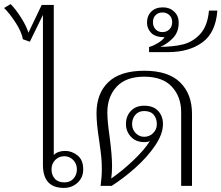

<svg xmlns="http://www.w3.org/2000/svg" viewBox="-88 -909 1083 939"><path d="M122 -103V-836L58 -705L24 -717Q17 -755 -13 -800.5Q-43 -846 -68 -870L-36 -889Q-11 -864 15.5 -822Q42 -780 51 -749L116 -885H175V-151Q195 -171 231 -171Q263 -171 291 -149Q319 -127 319 -81Q319 -41 291.5 -15.5Q264 10 224 10Q122 10 122 -103ZM288 -81Q288 -108 270 -126.5Q252 -145 227 -145Q200 -145 182 -126.5Q164 -108 164 -81Q164 -53 180 -35Q196 -17 227 -17Q255 -17 271.5 -35.5Q288 -54 288 -81Z M410 -82Q410 -126 404 -170Q398 -214 397 -222Q384 -304 384 -355Q384 -452 442 -507.5Q500 -563 618 -563Q735 -563 793 -506Q851 -449 851 -353V0H798V-360Q798 -436 752.5 -485Q707 -534 617 -534Q528 -534 482.5 -485Q437 -436 437 -359Q437 -316 448 -241Q460 -149 460 -98Q460 -64 456 -36Q512 -75 565.5 -126Q619 -177 645 -219Q635 -214 618 -214Q576 -214 552 -240.5Q528 -267 528 -302Q528 -341 552 -366.5Q576 -392 617 -392Q662 -392 685.5 -366.5Q709 -341 709 -302Q709 -253 670 -196Q631 -139 573 -87.5Q515 -36 458 0H404Q410 -44 410 -82ZM679 -302Q679 -330 663.5 -348Q648 -366 617 -366Q590 -366 574 -347.5Q558 -329 558 -302Q558 -276 575.5 -258Q593 -240 617 -240Q643 -240 661 -258Q679 -276 679 -302Z M641 -679Q660 -684 683.5 -698Q707 -712 717 -727Q672 -727 651.5 -748Q631 -769 631 -798Q631 -832 652 -852.5Q673 -873 709 -873Q742 -873 764 -852Q786 -831 786 -798Q786 -751 756.5 -721.5Q727 -692 696 -680Q757 -680 805.5 -691.5Q854 -703 890.5 -742Q927 -781 934 -857H975Q967 -749 901.5 -701.5Q836 -654 733 -654H641ZM754 -801Q754 -822 740.5 -835Q727 -848 706 -848Q686 -848 673 -835Q660 -822 660 -801Q660 -779 673 -765.5Q686 -752 706 -752Q727 -752 740.5 -765.5Q754 -779 754 -801Z"/></svg>

Font: Taviraj ExtraLight
Style: Regular
Weight: 275
Designer: Katatrad Team
Foundry: CadsonDemak
Version: Version 1.001